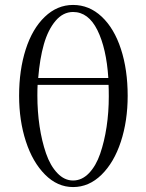

<svg xmlns="http://www.w3.org/2000/svg" viewBox="-20 -758 597 785"><path d="M58.1 -366.2Q58.1 -471.7 85.2 -556.2Q112.3 -640.6 163.1 -689.2Q213.9 -737.8 278.8 -737.8Q344.7 -737.8 395.8 -689.9Q446.8 -642.1 474.4 -557.6Q502 -473.1 502 -366.2Q502 -263.7 474.1 -178.7Q446.3 -93.8 395 -43.5Q343.8 6.8 278.8 6.8Q214.8 6.8 164.1 -44.2Q113.3 -95.2 85.7 -180.2Q58.1 -265.1 58.1 -366.2ZM132.8 -367.2Q132.8 -302.2 141.8 -241.7Q150.9 -181.2 168.2 -130.9Q185.5 -80.6 214.4 -50.3Q243.2 -20 278.8 -20Q314.9 -20 343.8 -50Q372.6 -80.1 389.6 -129.6Q406.7 -179.2 415.8 -239.3Q424.8 -299.3 424.8 -363.8Q424.8 -396 423.8 -411.1H133.8Q132.8 -396 132.8 -367.2ZM136.2 -439H422.9Q415 -560.5 378.2 -634.8Q341.3 -709 278.8 -709Q237.8 -709 207 -672.6Q176.3 -636.2 159.4 -577.1Q142.6 -518.1 136.2 -439Z"/></svg>

Font: Dehuti Alt
Style: Book
Weight: 400
Version: Version 1.2